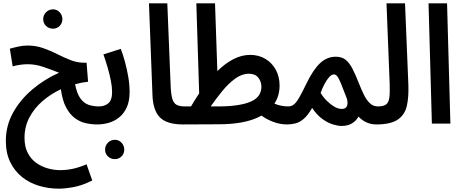

<svg xmlns="http://www.w3.org/2000/svg" viewBox="-20 -741 2781 1151"><path d="M298 -569Q273 -569 256 -585.5Q239 -602 239 -626Q239 -650 256 -667.5Q273 -685 298 -685Q321 -685 337.5 -667.5Q354 -650 354 -626Q354 -602 337.5 -585.5Q321 -569 298 -569Z M332 390Q271 390 214 373Q157 356 112.5 320.5Q68 285 41.5 231Q15 177 15 103Q15 13 58 -65Q101 -143 173.5 -204.5Q246 -266 334 -305Q291 -322 242.5 -339Q194 -356 146 -356Q124 -356 100 -352.5Q76 -349 56 -343L39 -449Q63 -456 90.5 -462Q118 -468 145 -468Q195 -468 239 -452.5Q283 -437 323.5 -416.5Q364 -396 403.5 -380.5Q443 -365 485 -365H499L508 -251Q469 -247 430 -236Q441 -180 462 -151Q483 -122 511.5 -112.5Q540 -103 574 -103Q600 -103 613.5 -88Q627 -73 627 -51Q627 -26 611.5 -10.5Q596 5 564 5Q527 5 492.5 -3Q458 -11 428 -33.5Q398 -56 376 -97.5Q354 -139 345 -206Q285 -178 235.5 -135.5Q186 -93 156.5 -37.5Q127 18 127 85Q127 138 146 175Q165 212 196 234.5Q227 257 265 268Q303 279 341 279Q378 279 416 271Q454 263 499 244L533 341Q473 371 421.5 380.5Q370 390 332 390Z M669 213Q644 213 627 196.5Q610 180 610 156Q610 132 627 114.5Q644 97 669 97Q692 97 708.5 114.5Q725 132 725 156Q725 180 708.5 196.5Q692 213 669 213Z M563 5 573 -103Q606 -103 629 -121.5Q652 -140 652 -190Q652 -219 644.5 -257.5Q637 -296 625 -337Q613 -378 600 -415L704 -448Q717 -415 729 -371Q741 -327 749 -280Q757 -233 757 -190Q757 -134 739.5 -96.5Q722 -59 693.5 -36.5Q665 -14 631 -4.5Q597 5 563 5Z M1077 5Q981 5 939 -37Q897 -79 894 -172L873 -721H983L1003 -227Q1005 -176 1013 -149Q1021 -122 1039 -112.5Q1057 -103 1087 -103Q1114 -103 1127 -88.5Q1140 -74 1140 -51Q1140 -26 1124.5 -10.5Q1109 5 1077 5Z M1076 5 1085 -103H1125Q1149 -144 1174 -181L1157 -721H1269L1283 -315Q1329 -360 1378.5 -386Q1428 -412 1480 -412Q1531 -412 1571 -388Q1611 -364 1633.5 -322.5Q1656 -281 1656 -228Q1656 -167 1625 -120Q1663 -103 1710 -103Q1737 -103 1750.5 -88Q1764 -73 1764 -51Q1764 -26 1748.5 -10.5Q1733 5 1701 5Q1659 5 1618 -10.5Q1577 -26 1548 -48Q1538 -43 1528 -38Q1440 4 1291 4ZM1472 -299Q1430 -299 1389.5 -269.5Q1349 -240 1312 -194.5Q1275 -149 1243 -103H1287Q1413 -103 1480 -130.5Q1547 -158 1547 -221Q1547 -252 1528.5 -275.5Q1510 -299 1472 -299Z M1700 5 1709 -103Q1727 -103 1742 -115Q1757 -127 1774 -156.5Q1791 -186 1817 -240Q1857 -323 1898.5 -362Q1940 -401 1993 -401Q2029 -401 2052 -382.5Q2075 -364 2093.5 -328Q2112 -292 2133 -238Q2146 -205 2161 -174Q2176 -143 2196.5 -123Q2217 -103 2246 -103Q2273 -103 2286.5 -88Q2300 -73 2300 -51Q2300 -27 2284.5 -11Q2269 5 2237 5Q2174 5 2129 -42Q2115 -16 2089.5 -1Q2064 14 2028 14Q2006 14 1976 5Q1946 -4 1913.5 -27Q1881 -50 1851 -94Q1826 -50 1801.5 -29Q1777 -8 1752 -1.5Q1727 5 1700 5ZM1902 -184Q1917 -159 1938.5 -137.5Q1960 -116 1983.5 -102Q2007 -88 2028 -88Q2054 -88 2060.5 -106.5Q2067 -125 2059 -151Q2036 -212 2023 -243Q2010 -274 2001 -284.5Q1992 -295 1982 -295Q1968 -295 1953.5 -279Q1939 -263 1925.5 -237.5Q1912 -212 1902 -184Z M2236 5 2245 -103Q2278 -103 2294 -114.5Q2310 -126 2314 -155.5Q2318 -185 2316 -239L2297 -721H2408L2428 -235Q2431 -160 2419 -106.5Q2407 -53 2364.5 -24Q2322 5 2236 5Z M2569 0 2549 -721H2660L2680 0Z"/></svg>

Font: Noto Sans Arabic ExtCond SemBd
Style: Regular
Weight: 600
Width: 2
Designer: Monotype Design Team, Nadine Chahine, Nizar Qandah and Khaled Hosny
Foundry: Monotype Imaging Inc.
Version: Version 2.012; ttfautohint (v1.8.4.7-5d5b)